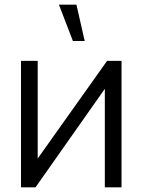

<svg xmlns="http://www.w3.org/2000/svg" viewBox="-20 -800 609 820"><path d="M499 0H427.7V-420.7L131.7 0H69.7V-540H141V-123L437.3 -540H499ZM231.7 -780 291.3 -625H341.7L306.5 -780Z"/></svg>

Font: Tap Sans
Style: Regular
Weight: 400
Designer: Tap Payments
Foundry: Tap Payments
Version: Version 1.001;Glyphs 3.1.2 (3151)